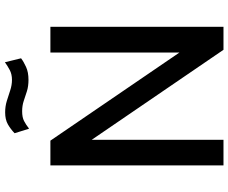

<svg xmlns="http://www.w3.org/2000/svg" viewBox="-96 -858 953 802"><g transform="rotate(-90 381.0 -456.5)"><path d="M563 -723H670.5V0H574.5L198.5 -550.5V0H91.5V-723H195L563 -184ZM539 -845.5Q525.5 -835 503.2 -824.8Q481 -814.5 449 -814.5Q422 -814.5 401 -821.2Q380 -828 360.5 -834.5Q341 -841 317.5 -841Q292.5 -841 277 -833Q261.5 -825 245 -812L226 -872.5Q243 -889 263 -900.5Q283 -912 313 -912Q338.5 -912 361 -905Q383.5 -898 405.2 -890.8Q427 -883.5 449 -883.5Q472.5 -883.5 490 -892.8Q507.5 -902 522.5 -913Z"/></g></svg>

Font: Public Sans Medium
Style: Regular
Weight: 500
Designer: The Public Sans Project Authors: Dan O. Williams and USWDS (Libre Franklin designed by Pablo Impallari and Rodrigo Fuenz
Version: Version 1.007